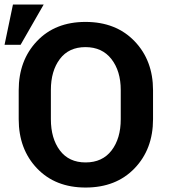

<svg xmlns="http://www.w3.org/2000/svg" viewBox="-24 -818 745 848"><path d="M651.9 -291.5Q651.9 -159.2 570.3 -74.5Q488.8 10.3 354 10.3Q220.2 10.3 139.4 -74.5Q58.6 -159.2 58.6 -291.5V-419.4Q58.6 -551.3 139.2 -636.2Q219.7 -721.2 353.5 -721.2Q488.3 -721.2 570.1 -636.2Q651.9 -551.3 651.9 -419.4ZM509.3 -420.4Q509.3 -503.9 468.3 -556.9Q427.2 -609.9 353.5 -609.9Q279.8 -609.9 240.2 -557.1Q200.7 -504.4 200.7 -420.4V-291.5Q200.7 -206.5 240.5 -153.6Q280.3 -100.6 354 -100.6Q428.2 -100.6 468.8 -153.6Q509.3 -206.5 509.3 -291.5ZM33.2 -797.9H168.9L66.9 -620.1H-3.9Z"/></svg>

Font: Roboto Web
Style: Bold
Weight: 700
Designer: Google
Version: Version 1.200310; 2013